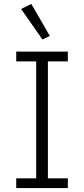

<svg xmlns="http://www.w3.org/2000/svg" viewBox="-20 -962 430 982"><path d="M63 0V-50H165V-648H63V-698H327V-648H225V-50H327V0ZM88 -916 140 -942 235 -778 197 -760Z"/></svg>

Font: IBM Plex Sans Thai Light
Style: Regular
Weight: 300
Designer: Mike Abbink, Paul van der Laan, Pieter van Rosmalen, Ben Mitchell, Mark Frömberg
Foundry: Bold Monday
Version: Version 1.2